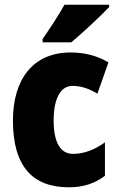

<svg xmlns="http://www.w3.org/2000/svg" viewBox="-20 -786 505 816"><path d="M444 -756V-766H254C230 -722 194 -668 161 -620V-606H283C334 -649 411 -721 444 -756ZM273 10C335 10 384 -7 426 -39V-181C383 -150 337 -132 291 -132C238 -132 208 -178 208 -274C208 -370 239 -421 288 -421C324 -421 357 -410 394 -388L441 -521C395 -548 343 -563 280 -563C119 -563 35 -447 35 -274C35 -78 119 10 273 10Z"/></svg>

Font: Noto Sans Condensed Black
Style: Regular
Weight: 900
Width: 3
Designer: Monotype Design Team
Foundry: Monotype Imaging Inc.
Version: Version 2.013